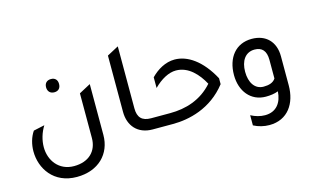

<svg xmlns="http://www.w3.org/2000/svg" viewBox="-98 -921 2250 1387"><g transform="rotate(-15 1027.5 -227.5)"><path d="M327 -443C358 -443 375 -462 375 -493C375 -523 358 -542 327 -542C297 -542 278 -524 278 -493C278 -462 297 -443 327 -443ZM589 -54V-434L503 -388V-54C503 43 439 109 327 109C213 109 150 19 150 -79C150 -131 166 -186 195 -232L112 -214C84 -174 70 -120 70 -70C70 59 154 190 327 190C489 190 589 87 589 -54Z M943 0H1019V-81H953C886 -81 855 -113 855 -181V-645L769 -599V-178C769 -74 832 0 943 0Z M959 0H1095C1214 0 1383 -36 1502 -189V-233C1423 -380 1321 -447 1226 -447C1157 -447 1095 -410 1048 -362V-282C1102 -336 1161 -368 1215 -368C1309 -368 1376 -291 1417 -215C1330 -116 1213 -81 1096 -81H959V0Z M1888 -32C1883 51 1840 111 1755 111C1720 111 1683 101 1650 83V159C1686 178 1727 188 1767 188C1906 188 1975 80 1975 -53V-271C1975 -380 1908 -447 1803 -447C1683 -447 1612 -357 1612 -227C1612 -106 1683 -17 1795 -17C1828 -17 1860 -21 1888 -32ZM1888 -267V-128C1870 -100 1837 -91 1798 -91C1733 -91 1696 -148 1696 -229C1696 -310 1733 -367 1803 -367C1858 -367 1888 -335 1888 -267Z"/></g></svg>

Font: Tajawal Medium
Style: Regular
Weight: 500
Designer: Boutros Fonts
Foundry: Created by Boutros International 2017
Version: Version 1.700